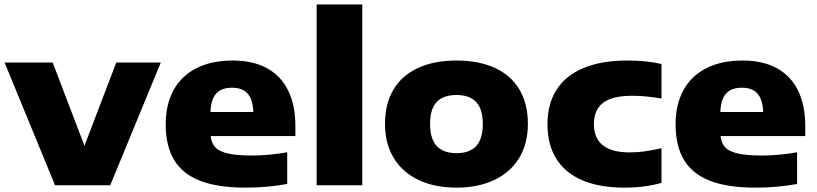

<svg xmlns="http://www.w3.org/2000/svg" viewBox="-24 -828 3650 858"><path d="M495.5 -548.5H694.5L468.5 0H222L-3.5 -548.5H211.5L353.5 -176.5Z M1296 -220H917.5Q921 -187.5 938.8 -169Q956.5 -150.5 995.8 -141.8Q1035 -133 1104.5 -133Q1139 -133 1180 -136.8Q1221 -140.5 1259.5 -147.5V-6Q1172.5 10.5 1072.5 10.5Q949.5 10.5 871 -19.8Q792.5 -50 754.5 -112.5Q716.5 -175 716.5 -272.5Q716.5 -360.5 751.2 -424.5Q786 -488.5 853.2 -523Q920.5 -557.5 1016 -557.5Q1107 -557.5 1169.8 -522.8Q1232.5 -488 1264.2 -422.5Q1296 -357 1296 -265.5ZM916.5 -327.5H1108Q1106 -383 1082.8 -409.5Q1059.5 -436 1012.5 -436Q965.5 -436 942 -409.8Q918.5 -383.5 916.5 -327.5Z M1391 0V-808H1595V0Z M1696.5 -274.5Q1696.5 -364 1734.2 -427.5Q1772 -491 1843.8 -524.2Q1915.5 -557.5 2016 -557.5Q2116.5 -557.5 2188.2 -524.2Q2260 -491 2297.5 -427.5Q2335 -364 2335 -274.5Q2335 -185.5 2295.5 -121.2Q2256 -57 2184 -23.2Q2112 10.5 2016 10.5Q1919.5 10.5 1847.5 -23.2Q1775.5 -57 1736 -121.2Q1696.5 -185.5 1696.5 -274.5ZM2133.5 -274Q2133.5 -341 2103.8 -372.2Q2074 -403.5 2016 -403.5Q1957.5 -403.5 1927.8 -372.5Q1898 -341.5 1898 -274.5Q1898 -207 1928 -175.2Q1958 -143.5 2016 -143.5Q2074 -143.5 2103.8 -175.2Q2133.5 -207 2133.5 -274Z M2422.5 -272.5Q2422.5 -363.5 2463.2 -427.2Q2504 -491 2584 -524.2Q2664 -557.5 2779.5 -557.5Q2866.5 -557.5 2932 -542V-388Q2893 -394 2863 -397Q2833 -400 2800.5 -400Q2712 -400 2671 -368.5Q2630 -337 2630 -273Q2630 -210.5 2670 -178.8Q2710 -147 2789 -147Q2822 -147 2854 -151.2Q2886 -155.5 2932 -165.5V-11Q2899 -1 2856.8 4.8Q2814.5 10.5 2768 10.5Q2656 10.5 2578.8 -22.2Q2501.5 -55 2462 -118.5Q2422.5 -182 2422.5 -272.5Z M3574.5 -220H3196Q3199.5 -187.5 3217.2 -169Q3235 -150.5 3274.2 -141.8Q3313.5 -133 3383 -133Q3417.5 -133 3458.5 -136.8Q3499.5 -140.5 3538 -147.5V-6Q3451 10.5 3351 10.5Q3228 10.5 3149.5 -19.8Q3071 -50 3033 -112.5Q2995 -175 2995 -272.5Q2995 -360.5 3029.8 -424.5Q3064.5 -488.5 3131.8 -523Q3199 -557.5 3294.5 -557.5Q3385.5 -557.5 3448.2 -522.8Q3511 -488 3542.8 -422.5Q3574.5 -357 3574.5 -265.5ZM3195 -327.5H3386.5Q3384.5 -383 3361.2 -409.5Q3338 -436 3291 -436Q3244 -436 3220.5 -409.8Q3197 -383.5 3195 -327.5Z"/></svg>

Font: Encode Sans Expanded ExtraBold
Style: Regular
Weight: 800
Width: 7
Designer: Multiple Designers
Foundry: Impallari Type
Version: Version 2.000